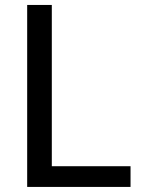

<svg xmlns="http://www.w3.org/2000/svg" viewBox="-20 -736 554 756"><path d="M184 -81.5H494V0H87V-716.5H184Z"/></svg>

Font: LatoHex
Style: Regular
Weight: 400
Designer: Lukasz Dziedzic
Foundry: tyPoland Lukasz Dziedzic
Version: Version 1.104; Western+Polish opensource